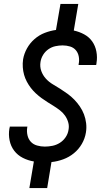

<svg xmlns="http://www.w3.org/2000/svg" viewBox="-20 -858 540 981"><path d="M130 103 153 -33Q123 -38 96.5 -51.5Q70 -65 52.5 -88Q35 -111 29 -141Q23 -171 28 -201Q29 -204 29.5 -206.5Q30 -209 30 -211H120Q120 -210 119.5 -208.5Q119 -207 119 -206Q116 -186 120.5 -166.5Q125 -147 137.5 -133.5Q150 -120 169.5 -114.5Q189 -109 209 -109Q228 -109 248 -113Q268 -117 285.5 -128Q303 -139 315 -156.5Q327 -174 330 -194Q334 -214 328.5 -233Q323 -252 312 -267.5Q301 -283 286 -294.5Q271 -306 255 -316Q239 -326 223 -336Q207 -346 192 -357Q177 -368 163 -381Q149 -394 137.5 -409Q126 -424 117 -441Q108 -458 103 -476Q98 -494 96.5 -514Q95 -534 98 -555Q103 -584 118 -611Q133 -638 156.5 -658.5Q180 -679 208.5 -690Q237 -701 266 -705L289 -838H380L357 -702Q385 -696 410 -682.5Q435 -669 451 -646.5Q467 -624 472.5 -594.5Q478 -565 473 -536Q473 -533 472.5 -530.5Q472 -528 471 -526H381Q382 -527 382 -528.5Q382 -530 382 -531Q386 -550 382.5 -569Q379 -588 367.5 -601.5Q356 -615 338 -620.5Q320 -626 300 -626Q282 -626 263 -622Q244 -618 227.5 -606.5Q211 -595 200.5 -578Q190 -561 187 -542Q183 -517 191 -495Q199 -473 214.5 -456Q230 -439 249.5 -427.5Q269 -416 288 -404Q307 -392 325.5 -378.5Q344 -365 359.5 -349Q375 -333 388 -314Q401 -295 409 -274Q417 -253 420 -229Q423 -205 419 -181Q414 -150 398 -122.5Q382 -95 357.5 -75Q333 -55 303 -44Q273 -33 243 -30L221 103Z"/></svg>

Font: iosevka_custom_sans_ss08 Md
Style: Italic
Weight: 500
Italic angle: -10°
Designer: Belleve Invis
Foundry: Belleve Invis
Version: Version 10.3.0; ttfautohint (v1.8.3)